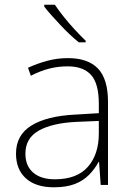

<svg xmlns="http://www.w3.org/2000/svg" viewBox="-20 -786 561 816"><path d="M209 10Q132 10 90 -28Q48 -66 48 -133Q48 -212 113.5 -252.5Q179 -293 300 -299L400 -305V-345Q400 -431 367 -467.5Q334 -504 268 -504Q227 -504 189.5 -494.5Q152 -485 111 -464L99 -498Q138 -516 180.5 -527.5Q223 -539 269 -539Q354 -539 396.5 -494.5Q439 -450 439 -353V0H408L401 -98H399Q383 -68 358.5 -43Q334 -18 298 -4Q262 10 209 10ZM213 -24Q307 -24 353.5 -77Q400 -130 400 -219V-272L304 -268Q202 -263 145 -231Q88 -199 88 -133Q88 -81 121 -52.5Q154 -24 213 -24ZM213 -766Q227 -745 249.5 -716.5Q272 -688 297.5 -660.5Q323 -633 344 -613V-606H315Q295 -622 274.5 -641.5Q254 -661 234.5 -682Q215 -703 197.5 -722.5Q180 -742 168 -758V-766Z"/></svg>

Font: Noto Sans Symbols ExtraLight
Style: Regular
Weight: 250
Version: Version 2.002